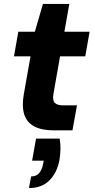

<svg xmlns="http://www.w3.org/2000/svg" viewBox="-20 -662 480 975"><path d="M254 0Q192 0 154 -20Q116 -40 103 -81.5Q90 -123 101 -184L135 -376H51L73 -501H157L198 -642H332L307 -501H435L413 -376H285L251 -183Q246 -151 259 -139Q272 -127 300 -127H371L348 0ZM127 293 138 234Q163 234 178 218Q193 202 199 170L202 154H143L163 42H283Q288 71 287 98Q286 125 282 150Q270 215 231 254Q192 293 127 293Z"/></svg>

Font: DM Sans 18pt Black
Style: Italic
Weight: 900
Italic angle: -10°
Designer: Colophon Foundry, Jonny Pinhorn
Foundry: Colophon Foundry
Version: Version 4.004;gftools[0.9.30]